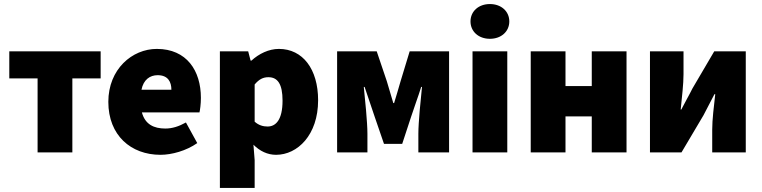

<svg xmlns="http://www.w3.org/2000/svg" viewBox="-20 -754 3768 950"><path d="M166 0H338V-366H478V-500H26V-366H166Z M774 12C830 12 902 -8 956 -46L900 -148C864 -128 832 -118 798 -118C742 -118 698 -138 682 -198H967C970 -210 974 -240 974 -270C974 -404 904 -512 756 -512C634 -512 516 -412 516 -250C516 -84 628 12 774 12ZM680 -310C690 -360 722 -382 760 -382C812 -382 828 -348 828 -310Z M1068 176H1240V38L1234 -38C1266 -6 1304 12 1346 12C1452 12 1554 -86 1554 -258C1554 -412 1478 -512 1360 -512C1310 -512 1261 -488 1224 -454H1220L1208 -500H1068ZM1304 -128C1282 -128 1260 -134 1240 -152V-336C1262 -362 1282 -372 1308 -372C1354 -372 1378 -338 1378 -256C1378 -160 1344 -128 1304 -128Z M1648 0H1798V-92C1798 -149 1786 -266 1780 -324H1784C1798 -280 1820 -220 1834 -176L1880 -42H1970L2014 -176C2028 -220 2050 -278 2064 -324H2068C2062 -266 2050 -149 2050 -92V0H2202V-500H2007L1962 -352C1951 -312 1940 -278 1930 -244H1926C1916 -278 1906 -312 1894 -352L1844 -500H1648Z M2318 0H2490V-500H2318ZM2404 -562C2460 -562 2500 -598 2500 -648C2500 -698 2460 -734 2404 -734C2348 -734 2308 -698 2308 -648C2308 -598 2348 -562 2404 -562Z M2606 0H2778V-178H2908V0H3080V-500H2908V-328H2778V-500H2606Z M3196 0H3352L3461 -184C3475 -212 3500 -258 3515 -288H3519C3512 -227 3504 -162 3504 -113V0H3670V-500H3514L3406 -316C3392 -287 3366 -242 3351 -212H3348C3354 -272 3362 -338 3362 -387V-500H3196Z"/></svg>

Font: Giro Sans Black
Style: Regular
Weight: 900
Designer: Paul D. Hunt
Foundry: Adobe Systems Incorporated
Version: Version 1.000;PS 1.0;hotconv 1.0.88;makeotf.lib2.5.647800